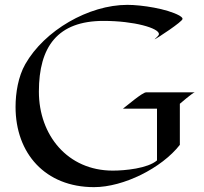

<svg xmlns="http://www.w3.org/2000/svg" viewBox="-20 -751 839 790"><path d="M581 -371C566 -371 501 -315 486 -304H626V-91C588 -58 494 -49 444 -49C258 -49 140 -195 140 -374C140 -559 217 -665 406 -665C533 -665 634 -635 634 -611C634 -603 618 -593 616 -589C626 -593 731 -662 731 -673C731 -680 722 -684 718 -687C667 -715 563 -731 504 -731C345 -731 163 -626 84 -487C55 -436 44 -369 44 -311C44 -120 166 19 367 19C488 19 645 -59 720 -155V-324C720 -324 772 -369 781 -371Z"/></svg>

Font: Fondamento
Style: Regular
Weight: 400
Designer: Astigmatic (AOETI)
Foundry: Astigmatic (AOETI)
Version: Version 1.001